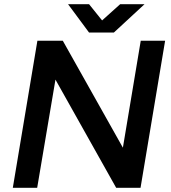

<svg xmlns="http://www.w3.org/2000/svg" viewBox="-20 -894 814 914"><path d="M41 0 158 -700H279L565 -191L650 -700H766L649 0H533L244 -515L157 0ZM405 -739V-742L552 -874H668L522 -739ZM404 -739 304 -874H404L510 -742L509 -739Z"/></svg>

Font: Figtree SemiBold
Style: Italic
Weight: 600
Italic angle: -9.5°
Foundry: Erik Kennedy
Version: Version 2.001;gftools[0.9.30]